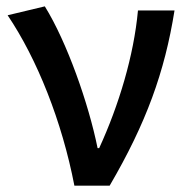

<svg xmlns="http://www.w3.org/2000/svg" viewBox="-20 -584 590 604"><path d="M214 0H325C440 -197 498 -357 529 -551H414C401 -409 354 -253 292 -118H287C259 -257 191 -451 121 -564L4 -536C97 -398 175 -202 214 0Z"/></svg>

Font: Noto Sans CJK TC Medium
Style: Regular
Weight: 500
Designer: Ryoko NISHIZUKA 西塚涼子 (kana, bopomofo & ideographs); Paul D. Hunt (Latin, Greek & Cyrillic); Sandoll Communications 산돌커뮤니
Foundry: Adobe
Version: Version 2.004;hotconv 1.0.118;makeotfexe 2.5.65603